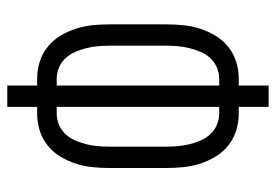

<svg xmlns="http://www.w3.org/2000/svg" viewBox="-138 -638 775 540"><g transform="rotate(-90 250.0 -367.5)"><path d="M220 0V-84H201Q177 -84 154 -91Q131 -98 112 -113Q93 -128 80.5 -148.5Q68 -169 60.5 -192Q53 -215 50.5 -239Q48 -263 48 -287V-448Q48 -472 50.5 -496Q53 -520 60.5 -543Q68 -566 80.5 -586.5Q93 -607 112 -622Q131 -637 154 -644Q177 -651 201 -651H220V-735H280V-651H299Q323 -651 346 -644Q369 -637 388 -622Q407 -607 419.5 -586.5Q432 -566 439.5 -543Q447 -520 449.5 -496Q452 -472 452 -448V-287Q452 -263 449.5 -239Q447 -215 439.5 -192Q432 -169 419.5 -148.5Q407 -128 388 -113Q369 -98 346 -91Q323 -84 299 -84H280V0ZM220 -139V-596H201Q185 -596 169.5 -589.5Q154 -583 143 -571Q132 -559 125.5 -544Q119 -529 115 -513Q111 -497 109.5 -480.5Q108 -464 108 -448V-287Q108 -271 109.5 -254.5Q111 -238 115 -222Q119 -206 125.5 -191Q132 -176 143 -164Q154 -152 169.5 -145.5Q185 -139 201 -139ZM280 -139H299Q315 -139 330.5 -145.5Q346 -152 357 -164Q368 -176 374.5 -191Q381 -206 385 -222Q389 -238 390.5 -254.5Q392 -271 392 -287V-448Q392 -464 390.5 -480.5Q389 -497 385 -513Q381 -529 374.5 -544Q368 -559 357 -571Q346 -583 330.5 -589.5Q315 -596 299 -596H280Z"/></g></svg>

Font: Iosevka SS18 Light
Style: Regular
Weight: 300
Monospace: yes
Designer: Belleve Invis
Foundry: Belleve Invis
Version: Version 25.1.1; ttfautohint (v1.8.4)